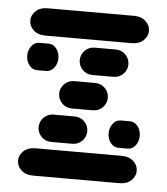

<svg xmlns="http://www.w3.org/2000/svg" viewBox="-47 -653 594 683"><g transform="rotate(5 250.0 -312.0)"><path d="M96.7 -13.7H403.3Q430.7 -13.7 446.3 -28.3Q461.9 -43 461.9 -62.5Q461.9 -82 446.3 -96.7Q430.7 -111.3 403.3 -111.3H96.7Q69.3 -111.3 53.7 -96.7Q38.1 -82 38.1 -62.5Q38.1 -43 53.7 -28.3Q69.3 -13.7 96.7 -13.7ZM150.4 -138.7H224.6Q246.1 -138.7 260.3 -153.3Q274.4 -168 274.4 -187.5Q274.4 -207 260.3 -221.7Q246.1 -236.3 224.6 -236.3H150.4Q128.9 -236.3 114.7 -221.7Q100.6 -207 100.6 -187.5Q100.6 -168 114.7 -153.3Q128.9 -138.7 150.4 -138.7ZM389.6 -138.7H422.9Q439.5 -138.7 450.7 -153.3Q461.9 -168 461.9 -187.5Q461.9 -207 450.7 -221.7Q439.5 -236.3 422.9 -236.3H389.6Q373 -236.3 361.8 -221.7Q350.6 -207 350.6 -187.5Q350.6 -168 361.8 -153.3Q373 -138.7 389.6 -138.7ZM212.9 -263.7H287.1Q308.6 -263.7 322.8 -278.3Q336.9 -293 336.9 -312.5Q336.9 -332 322.8 -346.7Q308.6 -361.3 287.1 -361.3H212.9Q191.4 -361.3 177.2 -346.7Q163.1 -332 163.1 -312.5Q163.1 -293 177.2 -278.3Q191.4 -263.7 212.9 -263.7ZM77.1 -388.7H110.4Q127 -388.7 138.2 -403.3Q149.4 -418 149.4 -437.5Q149.4 -457 138.2 -471.7Q127 -486.3 110.4 -486.3H77.1Q60.5 -486.3 49.3 -471.7Q38.1 -457 38.1 -437.5Q38.1 -418 49.3 -403.3Q60.5 -388.7 77.1 -388.7ZM275.4 -388.7H349.6Q371.1 -388.7 385.3 -403.3Q399.4 -418 399.4 -437.5Q399.4 -457 385.3 -471.7Q371.1 -486.3 349.6 -486.3H275.4Q253.9 -486.3 239.7 -471.7Q225.6 -457 225.6 -437.5Q225.6 -418 239.7 -403.3Q253.9 -388.7 275.4 -388.7ZM96.7 -513.7H403.3Q430.7 -513.7 446.3 -528.3Q461.9 -543 461.9 -562.5Q461.9 -582 446.3 -596.7Q430.7 -611.3 403.3 -611.3H96.7Q69.3 -611.3 53.7 -596.7Q38.1 -582 38.1 -562.5Q38.1 -543 53.7 -528.3Q69.3 -513.7 96.7 -513.7Z"/></g></svg>

Font: Workbench
Style: Regular
Weight: 400
Designer: Jens Kutilek
Foundry: Jens Kutilek
Version: Version 2.001